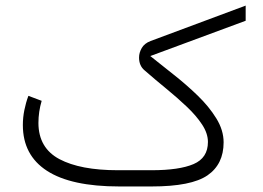

<svg xmlns="http://www.w3.org/2000/svg" viewBox="-20 -673 951 693"><path d="M527.3 -58.6Q627 -58.6 678.7 -80.8Q730.5 -103 730.5 -160.6Q730.5 -191.4 709.5 -223.4Q688.5 -255.4 654.5 -287.6Q620.6 -319.8 580.3 -352.8Q540 -385.7 502 -418.9Q481.9 -435.5 481.9 -465.3Q481.9 -482.9 491.7 -499.8Q501.5 -516.6 523.4 -524.9L866.7 -652.8V-598.1L522.5 -470.7Q560.5 -439.9 606.2 -404.1Q651.9 -368.2 693.1 -328.4Q734.4 -288.6 760.7 -245.8Q787.1 -203.1 787.1 -159.2Q787.1 -80.1 728.8 -40Q670.4 0 527.8 0H410.2Q236.8 0 149.7 -56.4Q62.5 -112.8 62.5 -221.7Q62.5 -249 67.9 -275.6Q73.2 -302.2 82.5 -327.1L130.4 -309.1Q118.7 -269.5 118.7 -229Q119.1 -138.7 194.6 -98.6Q270 -58.6 405.3 -58.6Z"/></svg>

Font: Vazir Thin UI
Style: Thin-UI
Weight: 100
Designer: Saber Rastikerdar
Foundry: Saber Rastikerdar
Version: Version 30.0.0